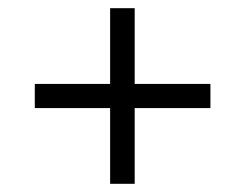

<svg xmlns="http://www.w3.org/2000/svg" viewBox="-20 -592 599 469"><path d="M249 -143V-328H65V-387H249V-572H309V-387H494V-328H309V-143Z"/></svg>

Font: Noto Serif Tamil
Style: Regular
Weight: 400
Designer: Indian Type Foundry, Tom Grace, and the Monotype Design Team
Foundry: Monotype Imaging Inc.
Version: Version 2.003